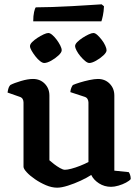

<svg xmlns="http://www.w3.org/2000/svg" viewBox="-20 -866 645 890"><path d="M245 4Q220 4 193 -7.5Q166 -19 142 -35.5Q118 -52 103.5 -68Q89 -84 89 -93V-391Q89 -400 85 -407Q81 -414 72 -417L15 -437Q17 -451 20 -459Q23 -467 28 -472Q45 -481 77 -490.5Q109 -500 133 -500Q166 -500 187.5 -478Q209 -456 209 -423V-123Q218 -115 231 -105Q244 -95 258 -87Q272 -79 281 -79Q292 -79 311 -84Q330 -89 351.5 -97.5Q373 -106 390 -115V-391Q390 -399 386 -406.5Q382 -414 373 -417L306 -439Q307 -451 311 -460Q315 -469 318 -472Q329 -477 350 -483.5Q371 -490 394.5 -495Q418 -500 434 -500Q467 -500 488.5 -478Q510 -456 510 -423V-75L577 -68Q580 -64 583 -55.5Q586 -47 586 -36Q580 -28 564 -19.5Q548 -11 529 -5.5Q510 0 495 0Q464 0 439 -16Q414 -32 403 -55Q383 -42 354 -28.5Q325 -15 295 -5.5Q265 4 245 4ZM394 -574Q386 -574 375 -583Q364 -592 353 -605Q342 -618 335 -631.5Q328 -645 328 -652Q328 -661 338 -671Q348 -681 362.5 -690.5Q377 -700 391 -706.5Q405 -713 413 -713Q421 -713 431 -704Q441 -695 451.5 -681.5Q462 -668 468 -654.5Q474 -641 474 -633Q474 -623 459 -609Q444 -595 425 -584.5Q406 -574 394 -574ZM185 -574Q177 -574 166 -582.5Q155 -591 144.5 -604.5Q134 -618 126.5 -631Q119 -644 119 -652Q119 -661 129 -671Q139 -681 153.5 -690.5Q168 -700 182 -706.5Q196 -713 204 -713Q212 -713 222.5 -704Q233 -695 243 -681.5Q253 -668 259.5 -655Q266 -642 266 -633Q266 -623 251 -609Q236 -595 217 -584.5Q198 -574 185 -574ZM134 -767Q134 -793 138 -810.5Q142 -828 146 -832Q178 -832 222.5 -833.5Q267 -835 313 -837.5Q359 -840 396 -842.5Q433 -845 451 -846L462 -837Q461 -813 457 -794Q453 -775 450 -767Z"/></svg>

Font: Texturina 12pt SemiBold
Style: Regular
Weight: 600
Designer: Guillermo Torres Carreño
Foundry: Omnibus-Type
Version: Version 1.002